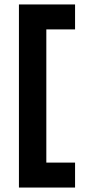

<svg xmlns="http://www.w3.org/2000/svg" viewBox="-20 -746 388 862"><path d="M65 96V-726H188V96ZM126 96V-16H317V96ZM126 -614V-726H317V-614Z"/></svg>

Font: Outfit Thin
Style: Regular
Weight: 100
Designer: Rodrigo Fuenzalida
Foundry: fragTYPE
Version: Version 1.100;gftools[0.9.27]